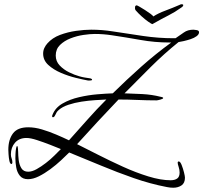

<svg xmlns="http://www.w3.org/2000/svg" viewBox="-20 -730 952 899"><path d="M791 149Q777 149 762 146Q684 131 606.5 104Q529 77 453.5 45.5Q378 14 304 -16Q289 -1 266 20.5Q243 42 216 62Q189 82 162 95.5Q135 109 111 109Q86 109 73 93Q60 77 56 54Q52 31 52 11Q52 6 52.5 -8Q53 -22 55 -34Q57 -46 60 -46Q62 -46 63 -42Q64 -38 64 -34Q65 -28 65 -19Q65 -3 67.5 19Q70 41 80 57.5Q90 74 112 74Q130 74 151.5 62Q173 50 195 33Q217 16 235 -2Q253 -20 265 -32Q246 -40 215 -52Q184 -64 153.5 -74Q123 -84 104 -84Q70 -84 50.5 -62Q31 -40 31 -7Q31 3 34.5 12Q38 21 38 31Q38 32 37 35Q36 38 34 38Q27 38 24 23.5Q21 9 20 -7.5Q19 -24 19 -29Q19 -76 40.5 -105Q62 -134 112 -134Q143 -134 176.5 -124Q210 -114 243 -100Q276 -86 303 -73Q347 -122 389.5 -170Q432 -218 478 -264Q456 -263 425 -261Q394 -259 361.5 -254Q329 -249 300.5 -239.5Q272 -230 255 -215Q249 -210 245.5 -204.5Q242 -199 239 -192Q238 -189 235 -185Q232 -181 228 -181Q224 -181 224 -185Q224 -187 224.5 -189Q225 -191 226 -193Q239 -226 273 -245.5Q307 -265 350.5 -275Q394 -285 436 -288.5Q478 -292 508 -293Q573 -357 641 -417.5Q709 -478 782 -531H773Q705 -531 637.5 -543Q570 -555 503 -565Q464 -571 424 -571Q402 -571 371 -566.5Q340 -562 310.5 -550.5Q281 -539 261 -519.5Q241 -500 241 -470Q241 -443 259.5 -423.5Q278 -404 303.5 -391.5Q329 -379 351 -373Q364 -369 377 -367Q390 -365 403 -363Q405 -362 408 -361Q411 -360 411 -357Q411 -354 406.5 -353.5Q402 -353 400 -353H392Q370 -357 335 -365.5Q300 -374 265 -389Q230 -404 206 -426Q182 -448 182 -479Q182 -493 187.5 -505Q193 -517 202 -527Q225 -553 261 -566.5Q297 -580 336 -585.5Q375 -591 407 -591Q433 -591 458 -589Q483 -587 508 -583Q579 -572 650.5 -561.5Q722 -551 793 -551H802Q823 -565 841 -578Q859 -591 886 -591Q891 -591 901.5 -589Q912 -587 912 -579Q912 -569 900.5 -560.5Q889 -552 872 -546.5Q855 -541 839.5 -537.5Q824 -534 816 -533Q749 -479 686.5 -417Q624 -355 563 -293Q603 -292 647.5 -289.5Q692 -287 731 -277Q732 -277 738 -275.5Q744 -274 744 -271Q744 -267 730.5 -263.5Q717 -260 713 -260Q669 -260 624 -262Q579 -264 535 -264Q486 -213 437.5 -160.5Q389 -108 341 -55Q383 -34 439 -5.5Q495 23 555.5 50.5Q616 78 674.5 96Q733 114 779 114Q798 114 809.5 106Q821 98 821 78Q821 65 816.5 51.5Q812 38 812 32Q812 26 817 26Q824 26 830.5 42.5Q837 59 841.5 77Q846 95 846 102Q846 127 830 138Q814 149 791 149ZM693 -617Q689 -618 674 -628.5Q659 -639 642.5 -654Q626 -669 615 -682Q612 -686 612 -692Q612 -701 615 -703Q618 -705 620 -705Q622 -705 633.5 -698.5Q645 -692 659 -683Q673 -674 684.5 -665.5Q696 -657 698 -653Q721 -668 753.5 -680Q786 -692 823 -708Q826 -710 828.5 -710Q831 -710 832 -710Q838 -710 838 -706Q838 -700 828 -694Q799 -673 769 -658Q739 -643 697 -619Z"/></svg>

Font: Bonheur Royale
Style: Regular
Weight: 400
Designer: Robert E. Leuschke
Foundry: Robert E. Leuschke
Version: Version 1.010; ttfautohint (v1.8.3)